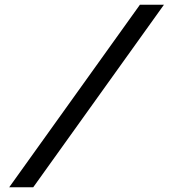

<svg xmlns="http://www.w3.org/2000/svg" viewBox="-20 -751 716 815"><path d="M19 44H121L676 -731H574Z"/></svg>

Font: Crazy Punk
Style: Obl
Weight: 400
Version: Version 1